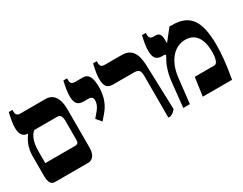

<svg xmlns="http://www.w3.org/2000/svg" viewBox="-75 -1061 1874 1483"><g transform="rotate(-30 861.5 -320.0)"><path d="M450 -97V-443C450 -537 412 -592 344 -592H118C92 -592 80 -604 80 -629V-647H47C33 -584 27 -552 27 -517C27 -460 46 -431 91 -428V-426C64 -386 36 -339 36 -257V-82C36 -26 53 0 85 0H380C424 0 450 -35 450 -97ZM94 -164V-266C94 -340 110 -399 149 -428H353C377 -428 392 -414 392 -365V-207C392 -176 388 -164 354 -164Z M638 -221 683 -274C739 -341 747 -417 747 -468C747 -554 724 -592 677 -592H606C580 -592 567 -603 567 -628V-647H534C520 -584 515 -552 515 -517C515 -455 536 -428 587 -428H631C658 -428 670 -417 670 -392C670 -373 665 -346 636 -311L599 -267Z M1093 7H1110C1134 -1 1143 -10 1161 -30L1148 -429C1144 -539 1106 -592 1022 -592H870C844 -592 832 -604 832 -629V-647H799C785 -584 779 -552 779 -519C779 -455 799 -428 851 -428H1037C1085 -428 1093 -410 1093 -359Z M1230 0H1289L1314 -222C1329 -352 1399 -449 1506 -449C1588 -449 1640 -390 1640 -266C1640 -233 1637 -208 1629 -188C1622 -171 1614 -164 1600 -164H1427L1404 0H1665C1689 -134 1696 -221 1696 -293C1696 -515 1629 -598 1475 -598H1452L1372 -497L1371 -498V-522C1371 -573 1359 -592 1322 -592H1307C1280 -592 1269 -604 1269 -629V-647H1235C1221 -584 1216 -552 1216 -519C1216 -455 1236 -428 1288 -428H1306C1313 -428 1318 -426 1318 -421C1318 -418 1317 -414 1313 -407C1299 -384 1264 -323 1253 -220Z"/></g></svg>

Font: Noto Serif Hebrew Condensed Extra
Style: Regular
Weight: 800
Width: 3
Designer: Monotype Design Team
Foundry: Monotype Imaging Inc.
Version: Version 1.901